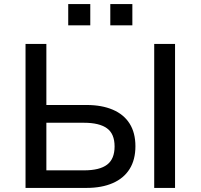

<svg xmlns="http://www.w3.org/2000/svg" viewBox="-20 -920 982 940"><path d="M105 0V-705H207V-406H404Q478 -406 532 -383Q586 -360 614.5 -315Q643 -270 643 -204Q643 -138 614.5 -92.5Q586 -47 532 -23.5Q478 0 404 0ZM207 -86H391Q468 -86 504.5 -114Q541 -142 541 -203Q541 -265 503.5 -292Q466 -319 391 -319H207ZM735 0V-705H837V0ZM520 -796V-900H628V-796ZM314 -796V-900H422V-796Z"/></svg>

Font: Nunito Sans 7pt Medium
Style: Regular
Weight: 500
Designer: Vernon Adams
Foundry: Vernon Adams
Version: Version 3.101;gftools[0.9.27]